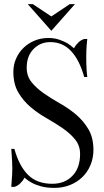

<svg xmlns="http://www.w3.org/2000/svg" viewBox="-20 -900 505 935"><path d="M35 0ZM110 -570Q110 -529 134 -499.5Q158 -470 194 -445Q230 -420 272.5 -396Q315 -372 351 -341.5Q387 -311 411 -270Q435 -229 435 -170Q435 -131 421 -97Q407 -63 381.5 -38Q356 -13 321 1Q286 15 245 15Q207 15 180 7.5Q153 0 135 -10Q114 -21 100 -35Q92 -20 78.5 -7Q65 6 50 10H35Q36 -4 37 -20Q38 -33 39 -49Q40 -65 40 -80Q40 -97 39 -113.5Q38 -130 37 -144Q36 -160 35 -175H50Q73 -92 116.5 -48.5Q160 -5 235 -5Q295 -5 332.5 -43.5Q370 -82 370 -150Q370 -191 346 -220.5Q322 -250 286 -275Q250 -300 207.5 -324Q165 -348 129 -378.5Q93 -409 69 -450Q45 -491 45 -550Q45 -584 58 -614Q71 -644 94 -666.5Q117 -689 148 -702Q179 -715 215 -715Q245 -715 268 -707Q291 -699 307 -690Q325 -679 340 -665Q348 -680 361.5 -693Q375 -706 390 -710H405Q403 -695 402 -680Q401 -666 400.5 -650.5Q400 -635 400 -620Q400 -603 400.5 -586.5Q401 -570 402 -556Q403 -540 405 -525H390Q367 -608 326 -651.5Q285 -695 225 -695Q176 -695 143 -661Q110 -627 110 -570ZM230 -820 320 -880H345L230 -750L115 -880H140Z"/></svg>

Font: Oranienbaum
Style: Regular
Weight: 400
Designer: Oleg Pospelov and Jovanny Lemonad
Foundry: Oleg Pospelov and jovanny Lemonad
Version: Version 1.001; ttfautohint (v0.91) -l 8 -r 50 -G 200 -x 0 -w